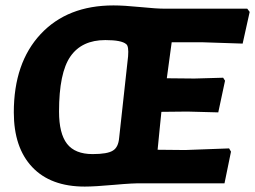

<svg xmlns="http://www.w3.org/2000/svg" viewBox="-20 -677 942 709"><path d="M399 -657Q437 -657 497.5 -651Q558 -645 585 -645H893L902 -633L876 -516L725 -521H614L596 -388L698 -387L804 -390L811 -379L786 -262L672 -265L576 -264L570 -205L562 -124L664 -123L826 -129L833 -117L809 0H506Q474 -1 402 5.5Q330 12 293 12Q167 12 99 -60Q31 -132 31 -262Q31 -445 130 -551Q229 -657 399 -657ZM369 -529Q282 -529 240 -468.5Q198 -408 198 -265Q198 -184 227.5 -146Q257 -108 322 -108Q377 -108 397 -121Q417 -133 420 -168L453 -469Q456 -507 446 -514Q429 -529 369 -529Z"/></svg>

Font: Alegreya Sans ExtraBold
Style: Italic
Weight: 800
Italic angle: -7°
Designer: Juan Pablo del Peral
Foundry: Huerta Tipografica
Version: Version 2.007